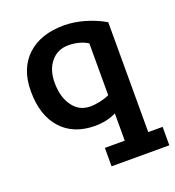

<svg xmlns="http://www.w3.org/2000/svg" viewBox="-126 -566 807 886"><g transform="rotate(-20 277.5 -123.0)"><path d="M271.2 220V129.5H368.8V-4.2Q347.2 7 319.9 12.9Q292.5 18.8 265 18.8Q159 18.8 99.2 -47.8Q39.5 -114.2 39.5 -232.2Q39.5 -343 105.4 -404.8Q171.2 -466.5 286.2 -466.5Q333.8 -466.5 385.9 -451.8Q438 -437 484.2 -410.2V129.5H554.8V220ZM273.5 -73Q296.8 -73 322.8 -78.6Q348.8 -84.2 368.8 -93.8V-348Q352.5 -359.2 327.5 -366.2Q302.5 -373.2 274.2 -373.2Q221.2 -373.2 188.8 -334.5Q156.2 -295.8 156.2 -232.5Q156.2 -161 188.4 -117Q220.5 -73 273.5 -73Z"/></g></svg>

Font: Podkova VF Beta
Style: Regular
Weight: 400
Designer: Ilya Yudin
Foundry: Cyreal (www.cyreal.org)
Version: Version 2.100